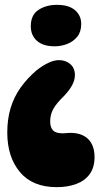

<svg xmlns="http://www.w3.org/2000/svg" viewBox="-20 -661 420 792"><path d="M214 111Q114 111 62 48.5Q10 -14 10 -114Q10 -169 23.5 -214.5Q37 -260 64.5 -299Q92 -338 132 -372Q158 -392 181 -402.5Q204 -413 223 -413Q251 -413 270 -396.5Q289 -380 289 -352Q289 -330 277 -308.5Q265 -287 243 -264Q212 -234 199.5 -211Q187 -188 187 -160Q187 -136 198.5 -123.5Q210 -111 239 -111Q246 -111 254.5 -112Q263 -113 269 -113Q318 -113 344 -87Q370 -61 370 -13Q370 29 350.5 56.5Q331 84 295.5 97.5Q260 111 214 111ZM315 -562Q315 -530 299 -510Q283 -490 258 -480Q233 -470 205 -470Q158 -470 132.5 -492.5Q107 -515 107 -553Q107 -599 138.5 -620Q170 -641 215 -641Q264 -641 289.5 -619Q315 -597 315 -562Z"/></svg>

Font: DynaPuff Condensed SemiBold
Style: Regular
Weight: 600
Width: 3
Designer: Toshi Omagari, Jennifer Daniel
Foundry: Google Fonts
Version: Version 2.000